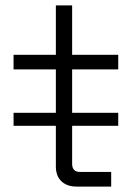

<svg xmlns="http://www.w3.org/2000/svg" viewBox="-20 -688 502 708"><path d="M390 0H262Q227 0 206.5 -19.5Q186 -39 186 -74V-432H30V-486H186V-668H246V-486H416V-432H246V-84Q246 -54 275 -54H390ZM416 -224H30V-272H416Z"/></svg>

Font: Space Grotesk Variable Light
Style: Regular
Weight: 300
Designer: Florian Karsten
Foundry: Florian Karsten
Version: Version 2.000